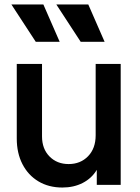

<svg xmlns="http://www.w3.org/2000/svg" viewBox="-20 -827 626 859"><path d="M259 12Q310 12 350 -8.5Q390 -29 413 -67V0H520V-541H408V-222Q408 -163 374 -128Q340 -93 287 -93Q235 -93 201.5 -127Q168 -161 168 -217V-541H55V-207Q55 -142 80.5 -92.5Q106 -43 152 -15.5Q198 12 259 12ZM140 -640H247L174 -807H31ZM341 -640H448L375 -807H232Z"/></svg>

Font: Custom Plus Jakarta Sans SemiBold
Style: Regular
Weight: 600
Designer: Gumpita Rahayu & FullSphere
Foundry: Tokotype & FullSphere
Version: Version 1.001;hotconv 1.0.117;makeotfexe 2.5.65602